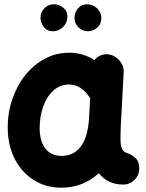

<svg xmlns="http://www.w3.org/2000/svg" viewBox="-20 -809 679 896"><path d="M555.2 52.2Q517.6 52.2 489.3 38.3Q460.9 24.4 441.4 -1Q367.2 66.9 266.1 66.9Q193.4 66.9 137 31Q80.6 -4.9 48.6 -67.6Q16.6 -130.4 16.1 -210.9Q15.6 -281.7 37.1 -345.2Q58.6 -408.7 97.7 -457.8Q136.7 -506.8 189.2 -534.9Q241.7 -563 303.2 -563Q367.2 -563 420.9 -528.3Q431.6 -543 449.2 -550.3Q466.8 -557.6 486.8 -555.2Q517.1 -550.8 538.1 -525.9Q559.1 -501 557.1 -471.7L544.9 -243.2Q544.4 -235.8 543.9 -228.5Q543 -207.5 542.5 -181.9Q542 -156.2 543 -143.6Q543.9 -125.5 550.8 -111.8Q557.6 -98.1 579.6 -92.3Q597.2 -85.9 613.5 -70.3Q629.9 -54.7 629.9 -22Q629.9 8.3 607.9 30.3Q585.9 52.2 555.2 52.2ZM268.1 -81.5Q322.3 -81.5 355.2 -123Q388.2 -164.6 395 -248.5Q395 -254.9 395.5 -260.3Q395.5 -263.2 396 -266.1L400.9 -350.6Q381.8 -380.9 357.2 -397.7Q332.5 -414.6 301.8 -414.6Q260.3 -414.6 229.2 -386.5Q198.2 -358.4 181.6 -311.8Q165 -265.1 165 -209Q166 -147.9 192.6 -114.7Q219.2 -81.5 268.1 -81.5ZM453.1 -724.1Q453.1 -696.8 433.6 -679.9Q414.1 -663.1 390.1 -663.1Q363.3 -663.1 345.5 -682.1Q327.6 -701.2 327.6 -723.6Q327.6 -750.5 344 -769.8Q360.4 -789.1 385.7 -789.1Q413.6 -789.1 433.3 -770Q453.1 -751 453.1 -724.1ZM294.4 -731.9Q294.4 -703.1 274.4 -683.1Q254.4 -663.1 225.6 -663.1Q199.2 -663.1 184.1 -683.6Q168.9 -704.1 168.9 -726.1Q168.9 -752 187.3 -770.5Q205.6 -789.1 231.4 -789.1Q254.4 -789.1 274.4 -773.7Q294.4 -758.3 294.4 -731.9Z"/></svg>

Font: Mikhak-DS1-FD ExtraBold
Style: Regular
Weight: 800
Designer: Amin Abedi
Version: Version 3.2